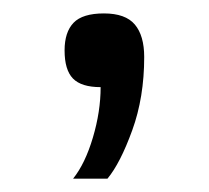

<svg xmlns="http://www.w3.org/2000/svg" viewBox="-20 -123 311 286"><path d="M88.9 143.1Q106.9 120.6 118.4 81.8Q129.9 43 129.9 6.8Q101.1 6.8 88.6 -6.1Q76.2 -19 76.2 -47.9Q76.2 -75.2 89.6 -89.1Q103 -103 134.8 -103Q167 -103 180.9 -86.4Q194.8 -69.8 194.8 -38.1Q194.8 22 177 71Q159.2 120.1 140.1 143.1Z"/></svg>

Font: ClearSansRegular
Style: Regular
Weight: 400
Foundry: Intel Corporation
Version: Version 1.00